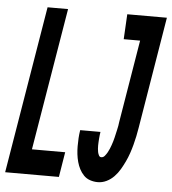

<svg xmlns="http://www.w3.org/2000/svg" viewBox="-70 -783 752 840"><g transform="rotate(5 306.0 -363.5)"><path d="M390 8Q373 8 356.5 2.5Q340 -3 328.5 -15Q317 -27 309.5 -41.5Q302 -56 297.5 -72.5Q293 -89 291 -106.5Q289 -124 289 -141.5Q289 -159 290 -176.5Q291 -194 294 -212H383Q382 -205 381 -197.5Q380 -190 379.5 -182Q379 -174 378.5 -166.5Q378 -159 378 -152Q378 -145 378.5 -137.5Q379 -130 380.5 -123Q382 -116 385.5 -109Q389 -102 396 -102Q405 -102 411.5 -110Q418 -118 422.5 -126Q427 -134 430.5 -142.5Q434 -151 437 -159.5Q440 -168 442.5 -176.5Q445 -185 447 -193.5Q449 -202 451 -211Q453 -220 455 -228.5Q457 -237 458.5 -245.5Q460 -254 461 -263L521 -625H449L455 -735H629L548 -245Q545 -226 541 -207Q537 -188 532 -169Q527 -150 520.5 -131Q514 -112 505.5 -94Q497 -76 486.5 -58Q476 -40 461.5 -25Q447 -10 428.5 -1Q410 8 390 8ZM-17 0 105 -735H195L91 -110H237L219 0Z"/></g></svg>

Font: Iosevka SS04 XBd Ex
Style: Italic
Weight: 800
Width: 7
Italic angle: -9°
Monospace: yes
Designer: Belleve Invis
Foundry: Belleve Invis
Version: Version 19.0.0; ttfautohint (v1.8.4)